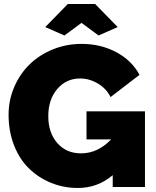

<svg xmlns="http://www.w3.org/2000/svg" viewBox="-20 -934 779 959"><path d="M387.2 -819.8 301.8 -756.8 206.1 -798.8 318.8 -914.1H455.1L567.9 -798.8L472.2 -756.8ZM412.1 -377.9H704.1V0H543V-59.1Q467.8 4.9 368.2 4.9Q298.3 4.9 236.1 -20.3Q173.8 -45.4 126.2 -91.1Q78.6 -136.7 50.8 -206.5Q22.9 -276.4 22.9 -360.8Q22.9 -434.6 51.3 -500Q79.6 -565.4 127.9 -612.5Q176.3 -659.7 243.9 -687.3Q311.5 -714.8 387.2 -714.8Q483.4 -714.8 561 -673.3Q638.7 -631.8 676.8 -560.1L532.2 -449.2Q511.7 -491.2 469.2 -516.6Q426.8 -542 379.9 -542Q310.5 -542 265.9 -489.3Q221.2 -436.5 221.2 -354Q221.2 -270.5 266.4 -219.2Q311.5 -168 384.8 -168Q468.3 -168 535.2 -237.8H412.1Z"/></svg>

Font: Rawline Black
Style: Regular
Weight: 900
Designer: Matt McInerney, Pablo Impallari, Rodrigo Fuenzalida
Foundry: Matt McInerney, Pablo Impallari, Rodrigo Fuenzalida
Version: Version 4.020;PS 004.020;hotconv 1.0.88;makeotf.lib2.5.64775